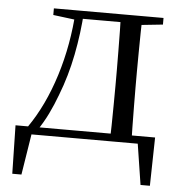

<svg xmlns="http://www.w3.org/2000/svg" viewBox="-50 -564 730 777"><g transform="rotate(5 315.0 -175.5)"><path d="M545.9 0H70.9L95.2 -21.1L65.5 165.4H28.3L24.3 -31.1H591.3L587.3 165.4H549.3L520.2 -21.5ZM410.1 0Q411.3 -24.4 411.8 -65.3Q412.3 -106.3 412.8 -150.3Q413.3 -194.3 413.3 -228.5V-288.3Q413.3 -321.7 412.8 -365.7Q412.3 -409.7 411.8 -450.7Q411.3 -491.8 410.1 -516H497.7Q496.7 -491.8 496.2 -450.7Q495.7 -409.7 495.2 -365.7Q494.7 -321.7 494.7 -288.3V-228.5Q494.7 -194.3 495.2 -150.3Q495.7 -106.3 496.2 -65.3Q496.7 -24.4 497.7 0ZM137.7 -489.1V-516H239.7V-477.4H230.6ZM455.1 -477.4V-516H583.1V-489.1L471.5 -477.4ZM74.8 -30.4Q139.2 -123.1 178.8 -249.2Q218.4 -375.4 226.8 -516H260.6Q255 -425.3 237.6 -337.1Q220.2 -248.8 189.2 -169.3Q174.3 -128.8 155.7 -90.6Q137.1 -52.5 114.1 -19.1V-6.8ZM239.7 -484.1V-516H456.9V-484.1Z"/></g></svg>

Font: Noto Serif KR
Style: Regular
Weight: 200
Designer: Ryoko NISHIZUKA 西塚涼子 (kana & ideographs); Frank Grießhammer (Latin, Greek & Cyrillic); Wenlong ZHANG 张文龙 (bopomofo); San
Foundry: Adobe
Version: Version 2.001;hotconv 1.1.0;makeotfexe 2.6.0